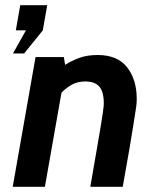

<svg xmlns="http://www.w3.org/2000/svg" viewBox="-20 -720 598 740"><path d="M29 0 117 -500H226L231 -470Q256 -486 286 -497Q316 -508 356 -508Q433 -508 470 -460.5Q507 -413 507 -339Q507 -333 506.5 -324Q506 -315 503 -296Q500 -277 494.5 -241.5Q489 -206 479 -147Q469 -88 453 0H328Q343 -87 353 -144Q363 -201 368.5 -235Q374 -269 376.5 -286.5Q379 -304 379.5 -311Q380 -318 380 -322Q380 -366 363 -386Q346 -406 309 -406Q280 -406 258.5 -394.5Q237 -383 217 -363L153 0ZM73 -514H30L80 -603H41L58 -700H162L145 -603Z"/></svg>

Font: Cabin VF Beta
Style: Italic
Weight: 400
Italic angle: -7°
Designer: Pablo Impallari
Foundry: Pablo Impallari. http://www.impallari.com Igino Marini. http://www.ikern.com
Version: Version 2.300